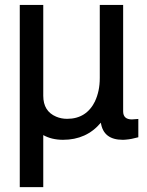

<svg xmlns="http://www.w3.org/2000/svg" viewBox="-20 -544 596 778"><path d="M540.5 -62V12.2Q525.9 16.1 513.4 18.6Q501 21 492.7 21.5Q489.7 22 485.8 22.2Q481.9 22.5 477.5 22.5Q398.9 22.5 388.7 -46.9Q330.6 22.5 235.4 22.5Q189.5 22.5 155.3 3.4V214.4H60.1V-523.9H155.3V-155.8Q155.3 -93.3 207.5 -71.3Q228 -62.5 252 -62.5Q330.6 -62.5 365.7 -134.8L365.2 -134.3Q374.5 -154.3 379.4 -177.5Q384.3 -200.7 384.3 -228V-523.9H479V-92.8Q479 -60.1 514.6 -60.1Z"/></svg>

Font: SolaimanLipi
Style: Bold
Weight: 700
Designer: Solaiman Karim
Foundry: Al Mamun Sumon
Version: Version 2.000